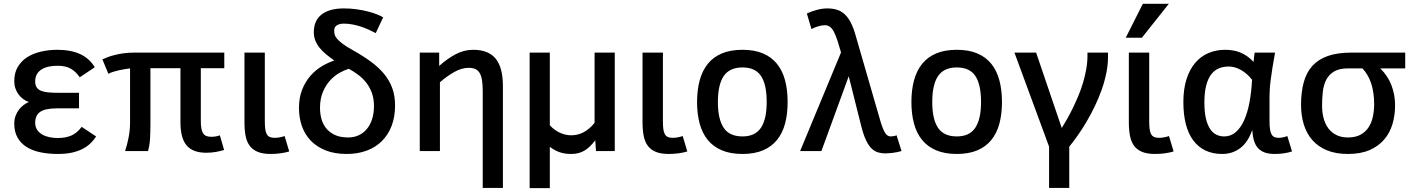

<svg xmlns="http://www.w3.org/2000/svg" viewBox="-20 -786 7363 999"><path d="M480 -76.2Q466.8 -55.2 448.7 -38.3Q430.7 -21.5 406.2 -9.5Q381.8 2.4 350.8 8.8Q319.8 15.1 280.8 15.1Q231.4 15.1 189.7 6.3Q147.9 -2.4 117.9 -21.5Q87.9 -40.5 71 -70.6Q54.2 -100.6 54.2 -143.1Q54.2 -163.6 60.5 -181.6Q66.9 -199.7 77.6 -214.1Q88.4 -228.5 102.1 -239Q115.7 -249.5 129.9 -254.9Q114.3 -260.7 100.3 -271Q86.4 -281.2 76.2 -295.2Q65.9 -309.1 60.1 -326.4Q54.2 -343.8 54.2 -363.8Q54.2 -407.7 73 -438.7Q91.8 -469.7 123 -489.3Q154.3 -508.8 194.8 -517.8Q235.4 -526.9 278.8 -526.9Q419.4 -526.9 473.1 -436L395 -383.8Q375.5 -412.6 349.1 -428.2Q322.8 -443.8 279.8 -443.8Q256.3 -443.8 235.4 -439.7Q214.4 -435.5 198.2 -426Q182.1 -416.5 172.6 -400.9Q163.1 -385.3 163.1 -362.8Q163.1 -342.8 171.1 -331.1Q179.2 -319.3 194.6 -313.2Q210 -307.1 232.2 -305.2Q254.4 -303.2 282.2 -303.2H391.1V-222.2H276.9Q215.3 -222.2 189.2 -204.1Q163.1 -186 163.1 -147Q163.1 -126 173.1 -110.8Q183.1 -95.7 199.5 -86.2Q215.8 -76.7 236.8 -72.3Q257.8 -67.9 279.8 -67.9Q323.7 -67.9 353.3 -81.8Q382.8 -95.7 404.8 -126Z M1146 -5.9Q1138.7 -3.4 1128.2 -0.7Q1117.7 2 1105.5 4.2Q1093.3 6.3 1079.8 7.6Q1066.4 8.8 1053.7 8.8Q983.4 8.8 951.2 -29.1Q918.9 -66.9 918.9 -149.9V-431.2H762.7V-143.1Q762.7 -97.7 760.5 -62.7Q758.3 -27.8 750 0H630.9Q641.6 -32.2 649.2 -71Q656.7 -109.9 656.7 -148.9V-430.2Q645 -428.7 629.9 -426.3Q614.7 -423.8 599.1 -420.4Q583.5 -417 568.8 -412.4Q554.2 -407.7 543.9 -401.9L512.7 -477.1Q524.9 -482.9 542 -489.3Q559.1 -495.6 580.1 -500.7Q601.1 -505.9 625.2 -509Q649.4 -512.2 675.8 -512.2H1147V-431.2H1024.9V-158.2Q1024.9 -133.8 1027.8 -117.4Q1030.8 -101.1 1037.4 -91.6Q1043.9 -82 1054.4 -78.1Q1064.9 -74.2 1080.1 -74.2Q1090.3 -74.2 1102.5 -76.2Q1114.7 -78.1 1124 -82Z M1484.9 2Q1466.3 7.8 1440.7 11.5Q1415 15.1 1388.7 15.1Q1349.1 15.1 1322.8 4.9Q1296.4 -5.4 1280.5 -25.9Q1264.6 -46.4 1258.3 -77.1Q1252 -107.9 1252 -148.9V-512.2H1357.9V-157.2Q1357.9 -132.8 1359.9 -116.2Q1361.8 -99.6 1367.4 -88.9Q1373 -78.1 1383.1 -73.5Q1393.1 -68.8 1408.7 -68.8Q1421.4 -68.8 1435.8 -71.5Q1450.2 -74.2 1460.9 -78.1Z M1935.1 -613.8Q1917.5 -623 1898.2 -631.8Q1878.9 -640.6 1857.9 -647.5Q1836.9 -654.3 1814.7 -658.7Q1792.5 -663.1 1769 -663.1Q1754.9 -663.1 1745.1 -659.9Q1735.4 -656.7 1729.5 -651.9Q1723.6 -647 1721.2 -640.6Q1718.8 -634.3 1718.8 -627.9Q1718.8 -616.7 1721.4 -606.2Q1724.1 -595.7 1734.1 -584Q1744.1 -572.3 1762.9 -558.1Q1781.7 -543.9 1814 -525.9Q1866.7 -496.6 1907.7 -466.8Q1948.7 -437 1977.3 -402.8Q2005.9 -368.7 2020.8 -328.1Q2035.6 -287.6 2035.6 -237.8Q2035.6 -177.7 2017.6 -130.9Q1999.5 -84 1966.6 -51.5Q1933.6 -19 1887.2 -2Q1840.8 15.1 1784.7 15.1Q1720.7 15.1 1673.8 -3.7Q1627 -22.5 1596.2 -54.9Q1565.4 -87.4 1550.5 -130.9Q1535.6 -174.3 1535.6 -224.1Q1535.6 -278.8 1552.5 -320.6Q1569.3 -362.3 1595.9 -392.3Q1622.6 -422.4 1655.3 -441.7Q1688 -460.9 1719.7 -471.2Q1696.3 -487.3 1676.8 -503.4Q1657.2 -519.5 1643.1 -537.1Q1628.9 -554.7 1620.8 -574.7Q1612.8 -594.7 1612.8 -619.1Q1612.8 -647 1622.1 -669.7Q1631.3 -692.4 1650.6 -708.5Q1669.9 -724.6 1699.2 -733.4Q1728.5 -742.2 1769 -742.2Q1804.7 -742.2 1836.7 -737.5Q1868.7 -732.9 1895 -726.1Q1921.4 -719.2 1941.7 -711.2Q1961.9 -703.1 1973.6 -695.8ZM1925.8 -234.9Q1925.8 -271.5 1915.5 -300.8Q1905.3 -330.1 1887.5 -353.5Q1869.6 -377 1845.7 -395.3Q1821.8 -413.6 1794.9 -428.2Q1774.4 -421.9 1748.5 -408Q1722.7 -394 1699.7 -369.9Q1676.8 -345.7 1660.9 -309.6Q1645 -273.4 1645 -223.1Q1645 -197.8 1651.6 -170.9Q1658.2 -144 1674.6 -121.8Q1690.9 -99.6 1719.5 -85.2Q1748 -70.8 1792 -70.8Q1821.3 -70.8 1845.7 -81.8Q1870.1 -92.8 1887.9 -113.8Q1905.8 -134.8 1915.8 -165.3Q1925.8 -195.8 1925.8 -234.9Z M2596.7 191.9H2491.7V-311Q2491.7 -345.2 2488 -368.4Q2484.4 -391.6 2475.8 -406Q2467.3 -420.4 2453.1 -426.8Q2439 -433.1 2418 -433.1Q2382.8 -433.1 2345 -412.1Q2307.1 -391.1 2269 -357.9V0H2164.1V-512.2H2265.1V-442.9Q2306.2 -480 2350.1 -503.4Q2394 -526.9 2441.9 -526.9Q2521.5 -526.9 2559.1 -480.7Q2596.7 -434.6 2596.7 -337.9Z M3178.7 0H3081.1L3077.1 -56.2Q3050.8 -20.5 3021.5 -2.7Q2992.2 15.1 2953.1 15.1Q2936.5 15.1 2922.1 13.2Q2907.7 11.2 2894.3 6.8Q2880.9 2.4 2867.7 -4.6Q2854.5 -11.7 2840.8 -22V192.9H2735.8V-512.2H2840.8V-134.8Q2849.6 -124 2861.8 -114.5Q2874 -105 2888.4 -97.7Q2902.8 -90.3 2919.2 -86.2Q2935.5 -82 2952.1 -82Q3021.5 -82 3073.7 -147V-512.2H3178.7Z M3556.2 2Q3537.6 7.8 3512 11.5Q3486.3 15.1 3460 15.1Q3420.4 15.1 3394 4.9Q3367.7 -5.4 3351.8 -25.9Q3335.9 -46.4 3329.6 -77.1Q3323.2 -107.9 3323.2 -148.9V-512.2H3429.2V-157.2Q3429.2 -132.8 3431.2 -116.2Q3433.1 -99.6 3438.7 -88.9Q3444.3 -78.1 3454.3 -73.5Q3464.4 -68.8 3480 -68.8Q3492.7 -68.8 3507.1 -71.5Q3521.5 -74.2 3532.2 -78.1Z M4078.1 -254.9Q4078.1 -192.4 4064.7 -142.6Q4051.3 -92.8 4022.7 -57.6Q3994.1 -22.5 3949.7 -3.7Q3905.3 15.1 3843.3 15.1Q3780.8 15.1 3735.8 -3.9Q3690.9 -22.9 3662.4 -58.1Q3633.8 -93.3 3620.4 -143.1Q3606.9 -192.9 3606.9 -254.9Q3606.9 -317.9 3620.6 -368.2Q3634.3 -418.5 3662.8 -453.9Q3691.4 -489.3 3736.1 -508.1Q3780.8 -526.9 3843.3 -526.9Q3905.3 -526.9 3949.7 -508.1Q3994.1 -489.3 4022.7 -453.9Q4051.3 -418.5 4064.7 -368.2Q4078.1 -317.9 4078.1 -254.9ZM3969.2 -254.9Q3969.2 -346.2 3939.7 -390.6Q3910.2 -435.1 3843.3 -435.1Q3776.4 -435.1 3745.8 -390.6Q3715.3 -346.2 3715.3 -254.9Q3715.3 -166 3745.4 -121.1Q3775.4 -76.2 3843.3 -76.2Q3909.2 -76.2 3939.2 -121.1Q3969.2 -166 3969.2 -254.9Z M4562 -151.9Q4569.3 -128.4 4575.7 -113.5Q4582 -98.6 4588.4 -90.3Q4594.7 -82 4601.1 -79.1Q4607.4 -76.2 4614.3 -76.2Q4621.1 -76.2 4629.4 -77.6Q4637.7 -79.1 4645 -82L4670.9 0Q4644 7.3 4621.3 9.8Q4598.6 12.2 4587.9 12.2Q4566.4 12.2 4548.3 6.8Q4530.3 1.5 4514.9 -13.4Q4499.5 -28.3 4486.3 -55.7Q4473.1 -83 4461.9 -127L4396 -389.2L4253.9 0H4143.1L4356 -513.2Q4345.7 -549.8 4336.9 -576.4Q4328.1 -603 4318.8 -620.6Q4309.6 -638.2 4298.3 -646.5Q4287.1 -654.8 4272 -654.8Q4255.4 -654.8 4235.8 -648.7Q4216.3 -642.6 4202.1 -634.8L4178.2 -715.8Q4200.7 -726.6 4229.5 -734.4Q4258.3 -742.2 4284.2 -742.2Q4313.5 -742.2 4335.9 -734.9Q4358.4 -727.5 4376 -710.9Q4393.6 -694.3 4407.2 -667.5Q4420.9 -640.6 4432.1 -601.1Z M5193.4 -254.9Q5193.4 -192.4 5179.9 -142.6Q5166.5 -92.8 5137.9 -57.6Q5109.4 -22.5 5064.9 -3.7Q5020.5 15.1 4958.5 15.1Q4896 15.1 4851.1 -3.9Q4806.2 -22.9 4777.6 -58.1Q4749 -93.3 4735.6 -143.1Q4722.2 -192.9 4722.2 -254.9Q4722.2 -317.9 4735.8 -368.2Q4749.5 -418.5 4778.1 -453.9Q4806.6 -489.3 4851.3 -508.1Q4896 -526.9 4958.5 -526.9Q5020.5 -526.9 5064.9 -508.1Q5109.4 -489.3 5137.9 -453.9Q5166.5 -418.5 5179.9 -368.2Q5193.4 -317.9 5193.4 -254.9ZM5084.5 -254.9Q5084.5 -346.2 5054.9 -390.6Q5025.4 -435.1 4958.5 -435.1Q4891.6 -435.1 4861.1 -390.6Q4830.6 -346.2 4830.6 -254.9Q4830.6 -166 4860.6 -121.1Q4890.6 -76.2 4958.5 -76.2Q5024.4 -76.2 5054.4 -121.1Q5084.5 -166 5084.5 -254.9Z M5371.1 -512.2 5504.4 -120.1Q5517.6 -141.1 5532.7 -167.7Q5547.9 -194.3 5562.5 -224.6Q5577.1 -254.9 5591.1 -288.1Q5605 -321.3 5615.2 -356Q5625.5 -390.6 5631.8 -425.8Q5638.2 -460.9 5638.2 -495.1V-512.2H5745.1V-490.2Q5745.1 -449.2 5736.3 -405.8Q5727.5 -362.3 5712.2 -319.1Q5696.8 -275.9 5676.8 -234.1Q5656.7 -192.4 5634.3 -154.1Q5611.8 -115.7 5588.4 -82.5Q5564.9 -49.3 5543.5 -22.9V191.9H5438.5V-22.9L5258.3 -512.2Z M6086.4 2Q6067.9 7.8 6042.2 11.5Q6016.6 15.1 5990.2 15.1Q5950.7 15.1 5924.3 4.9Q5897.9 -5.4 5882.1 -25.9Q5866.2 -46.4 5859.9 -77.1Q5853.5 -107.9 5853.5 -148.9V-512.2H5959.5V-157.2Q5959.5 -132.8 5961.4 -116.2Q5963.4 -99.6 5969 -88.9Q5974.6 -78.1 5984.6 -73.5Q5994.6 -68.8 6010.3 -68.8Q6022.9 -68.8 6037.4 -71.5Q6051.8 -74.2 6062.5 -78.1ZM5921.4 -589.8H5837.4L5926.3 -766.1H6061.5Z M6702.6 2Q6685.1 7.8 6661.4 11.5Q6637.7 15.1 6614.3 15.1Q6582.5 15.1 6561 7.6Q6539.6 0 6525.6 -15.4Q6511.7 -30.8 6504.6 -54.4Q6497.6 -78.1 6495.6 -109.9Q6473.6 -45.9 6433.1 -15.4Q6392.6 15.1 6339.4 15.1Q6290 15.1 6252.2 -2.9Q6214.4 -21 6188.7 -55.4Q6163.1 -89.8 6150.1 -140.1Q6137.2 -190.4 6137.2 -254.9Q6137.2 -323.2 6153.6 -374.3Q6169.9 -425.3 6199 -459.2Q6228 -493.2 6267.8 -510Q6307.6 -526.9 6354.5 -526.9Q6374 -526.9 6393.3 -523.9Q6412.6 -521 6431.4 -513.7Q6450.2 -506.3 6468 -494.1Q6485.8 -481.9 6502.4 -463.9Q6503.4 -477.5 6505.1 -490Q6506.8 -502.4 6508.3 -512.2H6614.3Q6605.5 -464.8 6600.1 -429.9Q6594.7 -395 6591.3 -368.4Q6587.9 -341.8 6586.7 -320.8Q6585.4 -299.8 6585.4 -280.8V-157.2Q6585.4 -129.9 6588.1 -112.8Q6590.8 -95.7 6596.7 -85.9Q6602.5 -76.2 6611.8 -72.5Q6621.1 -68.8 6634.3 -68.8Q6644 -68.8 6656.2 -71.5Q6668.5 -74.2 6678.2 -78.1ZM6349.6 -76.2Q6383.8 -76.2 6409.4 -98.1Q6435.1 -120.1 6452.9 -159.2Q6470.7 -198.2 6481 -252.4Q6491.2 -306.6 6494.6 -371.1Q6468.8 -404.3 6436.5 -422.1Q6404.3 -439.9 6373.5 -439.9Q6345.2 -439.9 6322 -430.4Q6298.8 -420.9 6282 -398.9Q6265.1 -377 6255.9 -340.8Q6246.6 -304.7 6246.6 -252Q6246.6 -203.6 6254.4 -170.2Q6262.2 -136.7 6275.9 -115.7Q6289.6 -94.7 6308.6 -85.4Q6327.6 -76.2 6349.6 -76.2Z M7291.5 -512.2V-430.2H7161.6Q7201.2 -391.6 7220 -342Q7238.8 -292.5 7238.8 -237.8Q7238.8 -186 7225.1 -140.1Q7211.4 -94.2 7181.9 -59.8Q7152.3 -25.4 7106 -5.1Q7059.6 15.1 6993.7 15.1Q6930.2 15.1 6884.3 -3.9Q6838.4 -22.9 6808.3 -57.1Q6778.3 -91.3 6763.9 -138.2Q6749.5 -185.1 6749.5 -240.2Q6749.5 -307.6 6763.7 -358.6Q6777.8 -409.7 6808.8 -443.6Q6839.8 -477.5 6889.4 -494.9Q6939 -512.2 7009.8 -512.2ZM6993.7 -430.2Q6948.7 -430.2 6921.9 -414.3Q6895 -398.4 6881.1 -371.8Q6867.2 -345.2 6863 -310.1Q6858.9 -274.9 6858.9 -236.8Q6858.9 -200.2 6867.2 -169.7Q6875.5 -139.2 6892.3 -117.2Q6909.2 -95.2 6934.3 -83Q6959.5 -70.8 6993.7 -70.8Q7033.7 -70.8 7060.1 -85.7Q7086.4 -100.6 7101.8 -125Q7117.2 -149.4 7123.5 -180.4Q7129.9 -211.4 7129.9 -244.1Q7129.9 -304.7 7114.5 -351.6Q7099.1 -398.4 7068.8 -430.2Z"/></svg>

Font: Lorenzo Sans Medium
Style: Regular
Weight: 500
Foundry: Intel Corporation
Version: Version 1.00; ttfautohint (v1.5)